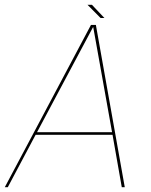

<svg xmlns="http://www.w3.org/2000/svg" viewBox="-39 -781 632 801"><path d="M-19 0H-6.5L109.5 -218.5H430.5L469 0H481.5L361 -677H340.5ZM115.5 -229.5 349 -667.5H350L428.5 -229.5ZM380.5 -706H396.5L344.5 -761H326Z"/></svg>

Font: Anybody UltraCondensed Thin Thin
Style: Italic
Weight: 250
Italic angle: -10°
Version: Version 1.111